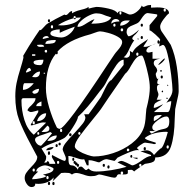

<svg xmlns="http://www.w3.org/2000/svg" viewBox="-20 -695 763 778"><path d="M704 -325Q704 -313 696 -281L690 -253L688 -214Q687 -144 672.5 -100.5Q658 -57 609 -57Q609 -44 601 -39.5Q593 -35 582 -33.5Q571 -32 567 -31Q566 -31 553 -22V-25Q553 -31 549 -31Q544 -31 544 -25Q544 -19 549 -19Q524 -2 524 0Q517 -7 512 -7L498 -6V6Q498 12 481 12H475Q479 11 479 6Q479 0 474 0Q469 0 469 6Q469 11 472 12Q469 11 463 11Q456 11 453.5 18Q451 25 443 25Q436 25 410 18Q388 12 382 12Q379 12 371.5 15.5Q364 19 348 19Q335 19 317 12Q299 6 289 6Q280 6 272 12Q270 12 266 8.5Q262 5 243 5L228 6L191 42Q197 36 197 24Q188 37 171 43.5Q154 50 136 50Q127 50 123 49Q123 63 108 63Q97 63 88.5 50.5Q80 38 80 27Q80 15 86 6Q92 -3 106 -18Q118 -30 124.5 -39.5Q131 -49 131 -60L106 -107Q73 -168 57.5 -209Q42 -250 42 -305Q42 -333 47 -358Q52 -383 63 -418Q71 -444 74 -457L75 -463L74 -469Q89 -493 98 -509Q128 -556 141 -574Q141 -573 144 -573Q147 -573 157.5 -585Q168 -597 172 -599Q185 -607 205.5 -618Q226 -629 241 -636Q245 -634 247 -634Q252 -634 258.5 -642Q265 -650 272 -650V-641Q283 -649 307 -655Q310 -656 320.5 -658.5Q331 -661 339 -667V-660Q345 -662 354.5 -664Q364 -666 370 -667Q390 -667 420.5 -660Q451 -653 456 -641Q458 -646 460.5 -647.5Q463 -649 468 -649Q476 -649 489 -642.5Q502 -636 506 -636Q520 -636 534.5 -647.5Q549 -659 555 -673Q555 -671 557 -669Q559 -667 561 -667Q564 -667 572 -671Q580 -675 592 -675V-664L617 -665Q665 -665 665 -641Q656 -635 642.5 -616.5Q629 -598 629 -588Q629 -577 635 -567.5Q641 -558 654 -540Q670 -517 672 -513Q689 -474 696.5 -424Q704 -374 704 -325ZM643 -654Q643 -648 648 -648Q652 -648 652 -654Q652 -660 648 -660Q643 -660 643 -654ZM464 -642Q464 -636 468 -636Q472 -636 472 -642Q472 -648 468 -648Q464 -648 464 -642ZM654 -278Q656 -282 663.5 -292Q671 -302 675 -311.5Q679 -321 679 -330Q679 -346 673.5 -392Q668 -438 659 -475.5Q650 -513 640 -513Q638 -513 632.5 -510Q627 -507 625 -507Q625 -511 626.5 -518.5Q628 -526 629 -534Q629 -538 610 -555Q591 -572 586 -572V-593L617 -630V-636Q617 -637 601 -639Q585 -641 579 -642Q572 -642 565.5 -635.5Q559 -629 552 -618Q545 -607 542 -605Q537 -600 521 -594Q507 -589 500 -583Q493 -577 493 -564Q493 -560 496 -554Q499 -548 501 -548Q509 -548 523 -558Q537 -568 542 -574Q542 -571 537 -565Q532 -559 530 -557Q516 -545 516 -539Q516 -537 518.5 -534.5Q521 -532 524 -532Q515 -520 506 -501Q493 -470 481 -463L491 -461Q498 -461 502.5 -465.5Q507 -470 507 -479Q507 -485 506 -489L517 -482Q523 -495 535 -505Q547 -515 560.5 -523.5Q574 -532 580 -537Q575 -527 569.5 -519.5Q564 -512 561 -506L567 -505Q576 -505 591.5 -511Q607 -517 611 -518Q603 -517 588 -508Q573 -499 573 -489Q573 -486 576 -484Q579 -482 581 -482Q586 -482 591 -483.5Q596 -485 598 -485V-457H629Q615 -455 609 -451.5Q603 -448 603 -439Q603 -432 610 -424.5Q617 -417 617 -408Q616 -405 614 -401.5Q612 -398 611 -396Q611 -391 613.5 -383Q616 -375 619 -375Q620 -375 622 -377Q617 -367 617 -359Q617 -356 621 -354Q625 -352 629 -352Q621 -352 618.5 -349Q616 -346 616 -339Q616 -330 619 -323.5Q622 -317 622 -312Q622 -308 619 -301Q616 -294 615 -291H636Q617 -283 610 -277.5Q603 -272 603 -258Q611 -258 622.5 -264Q634 -270 641 -273Q636 -266 622 -256Q608 -246 604 -241H660Q666 -241 670 -258.5Q674 -276 674 -285Q665 -285 654 -278ZM294 -586Q304 -586 312.5 -590Q321 -594 333 -602Q353 -615 363 -617L350 -599Q418 -599 431 -624Q425 -626 420 -628Q415 -630 410 -631Q408 -632 396 -636.5Q384 -641 370 -641Q359 -641 340.5 -632Q322 -623 308 -610Q294 -597 294 -586ZM215 -593 228 -592Q251 -592 273.5 -599.5Q296 -607 308 -624H302L287 -623Q287 -630 283 -630Q278 -630 278 -623V-621Q244 -612 215 -593ZM278 -621Q281 -621 287 -623Q287 -617 283 -617Q280 -617 278 -621ZM431 -599Q441 -608 464 -608Q464 -612 459.5 -615Q455 -618 450 -618Q442 -618 436.5 -613Q431 -608 431 -599ZM174 -611Q174 -617 179 -617Q181 -617 182 -615Q183 -613 183 -611Q183 -609 182 -607Q181 -605 179 -605Q174 -605 174 -611ZM467 -591Q478 -591 489 -597Q500 -603 506 -612H493Q482 -612 474.5 -607Q467 -602 467 -591ZM444 -587Q448 -587 448 -593Q448 -599 444 -599Q439 -599 439 -593Q439 -587 444 -587ZM559 -593Q559 -587 555 -587Q550 -587 550 -593Q550 -599 555 -599Q559 -599 559 -593ZM186 -586Q186 -580 191 -580Q195 -580 195 -586Q195 -593 191 -593Q186 -593 186 -586ZM184 -559Q184 -551 201 -547Q218 -543 228 -543Q244 -543 261 -556.5Q278 -570 283 -587Q281 -586 260.5 -578.5Q240 -571 222 -562V-576Q209 -576 196.5 -572Q184 -568 184 -559ZM479 -574Q479 -580 474 -580Q469 -580 469 -574Q469 -568 474 -568Q479 -568 479 -574ZM417 -435 444 -475Q448 -481 456.5 -490.5Q465 -500 470 -508.5Q475 -517 475 -525Q475 -536 457.5 -546Q440 -556 417.5 -562Q395 -568 385 -568Q379 -568 364.5 -562.5Q350 -557 346 -556Q254 -532 213 -486Q214 -485 214 -482Q214 -475 210 -475Q208 -475 206 -477Q166 -428 166 -338Q166 -304 179 -260Q192 -216 210 -179Q211 -177 215 -175Q219 -173 222 -173Q245 -173 417 -435ZM153 -540 154 -537 179 -543Q178 -544 175.5 -546.5Q173 -549 169 -549Q162 -549 157.5 -545.5Q153 -542 153 -540ZM559 -543Q559 -537 555 -537Q550 -537 550 -543Q550 -549 555 -549Q559 -549 559 -543ZM542 -537Q542 -535 540 -535Q537 -535 537 -538Q537 -539 539 -539Q542 -539 542 -537ZM206 -533Q188 -533 176 -530.5Q164 -528 164 -517Q182 -517 194 -519.5Q206 -522 206 -533ZM627 -525Q627 -518 622 -518Q618 -518 618 -525Q618 -532 622 -532Q624 -532 625.5 -529.5Q627 -527 627 -525ZM130 -513Q131 -505 144 -505L159 -506Q158 -514 145 -514ZM161 -487Q161 -485 162.5 -483.5Q164 -482 167 -482Q169 -482 170 -483.5Q171 -485 171 -487Q171 -489 170 -491Q169 -493 167 -493Q161 -493 161 -487ZM537 -469Q539 -469 540 -471Q541 -473 541 -475Q541 -482 537 -482Q532 -482 532 -475Q532 -469 537 -469ZM110 -475V-469H123V-475ZM511 -429Q498 -404 487 -396Q405 -278 389 -253Q386 -248 359 -215Q323 -171 303 -143.5Q283 -116 283 -102Q283 -93 298.5 -83.5Q314 -74 333.5 -67.5Q353 -61 360 -61Q397 -61 438.5 -74.5Q480 -88 513.5 -113.5Q547 -139 561 -173Q569 -191 571 -231L573 -253L579 -278Q587 -314 587 -340Q587 -361 580.5 -391.5Q574 -422 566.5 -446Q559 -470 555 -470Q542 -470 532.5 -460Q523 -450 511 -429ZM648 -457Q647 -451 636.5 -441.5Q626 -432 621 -432Q621 -434 632.5 -446Q644 -458 647 -458Q648 -458 648 -457.5Q648 -457 648 -457ZM156 -453Q116 -453 116 -443Q116 -431 142 -431Q149 -431 152.5 -438Q156 -445 156 -453ZM247 -54Q247 -58 240.5 -72Q234 -86 234 -89Q234 -100 245.5 -115Q257 -130 281 -155Q305 -181 315.5 -194.5Q326 -208 326 -219Q326 -222 321 -232H339Q345 -240 360 -261Q375 -282 389 -302Q391 -306 406.5 -337.5Q422 -369 431 -370L481 -432V-453Q467 -453 452 -432Q437 -411 416 -373Q405 -351 401 -346Q391 -332 385 -326Q331 -253 296 -222Q296 -211 274 -177Q252 -143 241 -136Q224 -126 198 -117Q165 -105 148 -93Q150 -91 167 -62V-57Q167 -45 159 -37Q159 -37 160 -36.5Q161 -36 163 -36Q172 -36 172 -43Q180 -40 180 -31H204Q204 -37 197 -46.5Q190 -56 190 -62L191 -67Q206 -59 220 -52Q234 -45 241 -43Q247 -43 247 -54ZM85 -404 86 -401Q89 -401 97.5 -405Q106 -409 106 -410Q106 -412 103.5 -416Q101 -420 98 -420Q93 -418 89.5 -412.5Q86 -407 85 -404ZM632 -404Q630 -404 629 -408Q629 -411 632 -411Q636 -411 636 -408Q635 -404 632 -404ZM110 -383 123 -382Q142 -382 142 -405Q133 -405 124.5 -399Q116 -393 110 -383ZM159 -401Q157 -401 157 -398Q157 -396 158 -396Q163 -396 163 -398Q163 -399 159 -401ZM636 -377Q631 -377 631 -383Q631 -389 636 -389Q638 -389 639 -387Q640 -385 640 -383Q640 -381 639 -379Q638 -377 636 -377ZM73 -331Q96 -331 117 -358H80Q73 -358 73 -331ZM662 -349Q662 -348 660 -346Q658 -346 658 -349Q658 -352 660 -352Q662 -350 662 -349ZM138 -335Q131 -335 123 -331.5Q115 -328 110 -322Q110 -322 117 -315Q138 -315 138 -335ZM641 -326Q641 -321 638 -321Q635 -321 635 -324Q635 -325 636 -326.5Q637 -328 639 -328ZM660 -297Q659 -294 657 -294Q654 -294 654 -298Q654 -299 656 -299Q660 -299 660 -297ZM117 -149 167 -198 156 -199Q146 -199 130 -193Q114 -187 105 -187V-191L135 -241V-248Q131 -247 120.5 -244Q110 -241 105 -241Q102 -241 97.5 -243.5Q93 -246 91 -248Q94 -257 107 -268Q115 -276 119.5 -282.5Q124 -289 124 -297H74Q67 -297 67 -287Q67 -247 79 -208.5Q91 -170 117 -149ZM127 -265H148V-284Q142 -282 134.5 -277Q127 -272 127 -265ZM130 -204Q146 -204 156.5 -213Q167 -222 167 -236Q154 -236 143.5 -226.5Q133 -217 130 -204ZM604 -204Q624 -214 636 -229H629Q617 -229 610 -226Q603 -223 603 -213Q603 -204 604 -204ZM666 -204Q666 -223 654 -223Q640 -223 618.5 -207Q597 -191 597 -179Q597 -167 611 -164H586Q590 -154 595 -154Q598 -156 606 -159.5Q614 -163 622 -167Q631 -170 643.5 -172.5Q656 -175 661 -181.5Q666 -188 666 -204ZM117 -204Q112 -204 112 -197Q112 -191 117 -191Q121 -191 121 -197Q121 -204 117 -204ZM172 -186 148 -160H157Q180 -160 180 -173Q180 -178 178.5 -180.5Q177 -183 172 -186ZM228 -173Q223 -173 223 -166Q223 -160 228 -160Q232 -160 232 -166Q232 -173 228 -173ZM660 -160 654 -161Q630 -161 606.5 -155Q583 -149 567 -136Q567 -131 587 -124.5Q607 -118 611 -117V-112L604 -111Q598 -113 587 -114.5Q576 -116 568 -117Q562 -117 549 -107.5Q536 -98 536 -96Q535 -96 535 -95Q535 -94 538.5 -91.5Q542 -89 542 -86L537 -87Q525 -87 498 -75.5Q471 -64 456 -56Q455 -55 451.5 -50.5Q448 -46 444 -43Q438 -44 428.5 -46.5Q419 -49 413 -50Q403 -50 393 -43.5Q383 -37 382 -37Q378 -37 365 -41.5Q352 -46 339 -46V-25H332L321 -50Q319 -49 314 -49Q308 -49 298.5 -52Q289 -55 286 -56Q267 -63 257 -63Q257 -38 260 -31.5Q263 -25 270 -25Q285 -25 296 -7Q296 -20 308 -20Q313 -20 319 -13Q325 -6 329 -6Q331 -6 334.5 -9Q338 -12 339 -12Q349 0 370 0Q397 0 431 -5.5Q465 -11 493 -19L456 -37Q459 -39 464 -41Q469 -43 473 -43Q477 -43 493.5 -35.5Q510 -28 515 -25Q522 -25 532 -30.5Q542 -36 552 -43Q578 -63 592 -63V-67L549 -82L573 -86Q583 -86 591 -80.5Q599 -75 604 -67Q609 -73 617.5 -81.5Q626 -90 630 -93Q637 -93 646 -116.5Q655 -140 660 -160ZM145 -105 144 -103Q146 -103 161 -119.5Q176 -136 191 -155L184 -160Q180 -158 156 -150Q139 -145 130.5 -140.5Q122 -136 122 -129Q122 -122 129 -113.5Q136 -105 145 -105ZM135 -160Q131 -160 131 -154Q131 -149 135 -149Q139 -149 139 -154Q139 -160 135 -160ZM302 -149Q306 -149 306 -154Q306 -160 302 -160Q297 -160 297 -154Q297 -152 298.5 -150.5Q300 -149 302 -149ZM260 -149Q260 -155 265 -155Q270 -155 270 -149Q270 -143 265 -143Q260 -143 260 -149ZM172 -124Q210 -124 210 -146Q198 -146 188 -140.5Q178 -135 172 -124ZM226 -111Q226 -106 222 -106Q217 -106 217 -111Q217 -117 222 -117Q226 -117 226 -111ZM214 -105Q214 -103 213 -101Q212 -99 210 -99Q205 -99 205 -105Q205 -111 210 -111Q212 -111 213 -109Q214 -107 214 -105ZM664 -99Q664 -106 660 -106Q655 -106 655 -99Q655 -93 660 -93Q662 -93 663 -95Q664 -97 664 -99ZM194 -99H197Q192 -86 167 -86Q169 -93 177 -96Q185 -99 194 -99ZM571 -92Q571 -86 567 -86Q562 -86 562 -92Q562 -99 567 -99Q571 -99 571 -92ZM498 -93Q494 -93 494 -87Q494 -82 498 -82Q501 -82 502.5 -83.5Q504 -85 504 -87Q504 -93 498 -93ZM183 -74Q183 -72 181.5 -69.5Q180 -67 179 -67Q174 -67 174 -74Q174 -82 179 -82Q181 -82 182 -79.5Q183 -77 183 -74ZM516 -61Q516 -56 513 -56Q508 -56 508 -61Q508 -67 513 -67Q516 -67 516 -61ZM277 -43Q273 -43 273 -49Q273 -56 277 -56Q281 -56 281 -49Q281 -43 277 -43ZM537 -50 517 -56H537ZM220 -37Q220 -43 215 -43Q211 -43 211 -37Q211 -31 215 -31Q220 -31 220 -37ZM300 -25Q300 -19 296 -19Q291 -19 291 -25H289Q284 -25 284 -31H283Q278 -31 278 -37Q278 -43 283 -43Q287 -43 287 -37H289Q294 -37 294 -31H296Q300 -31 300 -25ZM405 -25Q405 -19 401 -19Q396 -19 396 -25Q396 -31 401 -31Q405 -31 405 -25ZM197 -11Q197 -15 183 -20Q169 -25 163 -25Q153 -25 140 -18Q127 -11 127 0H135Q128 6 120 14.5Q112 23 110 31H117Q126 31 146 27Q166 23 167 18L154 12Q161 12 179 6Q197 0 197 -11ZM424 -18Q424 -16 423 -14Q422 -12 420 -12Q415 -12 415 -18Q415 -25 420 -25Q424 -25 424 -18ZM553 -22Q552 -19 549 -19ZM172 -12Q181 -12 184 -7L183 -5Q182 -5 178 -8.5Q174 -12 167 -12ZM112 -6Q112 0 117 0Q121 0 121 -6Q121 -12 117 -12Q112 -12 112 -6ZM472 12H475H474ZM177 25Q177 18 172 18Q168 18 168 25Q168 31 172 31Q177 31 177 25ZM183 49Q183 51 182 53Q181 55 179 55Q174 55 174 49Q174 42 179 42Q183 42 183 49ZM201 49Q201 55 197 55Q192 55 192 49Q192 42 197 42Q201 42 201 49Z"/></svg>

Font: Cabin Sketch
Style: Regular
Weight: 400
Version: Version 1.100